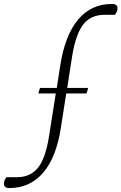

<svg xmlns="http://www.w3.org/2000/svg" viewBox="-143 -754 616 974"><path d="M-95 200Q-123 200 -123 178Q-123 162 -111 145H-58Q12 145 50.5 96Q89 47 106 -65L140 -280H52Q53 -286 55.5 -294Q58 -302 60 -308H145L163 -424Q187 -576 253.5 -655Q320 -734 425 -734Q453 -734 453 -712Q453 -696 440 -679H388Q317 -679 279 -629.5Q241 -580 223 -469L198 -308H304Q302 -301 300 -293Q298 -285 295 -280H193L166 -107Q143 44 76 122Q9 200 -95 200Z"/></svg>

Font: Petrona Light
Style: Italic
Weight: 300
Italic angle: -9°
Designer: Ringo R. Seeber
Foundry: Ringo R. Seeber
Version: Version 2.001; ttfautohint (v1.8.3)